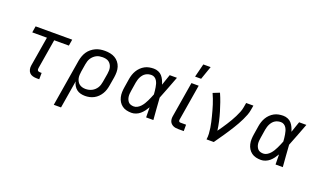

<svg xmlns="http://www.w3.org/2000/svg" viewBox="-92 -1316 3484 2091"><g transform="rotate(20 1650.0 -270.0)"><path d="M322 8Q299 8 276.5 2Q254 -4 239.5 -19.5Q225 -35 220 -58Q215 -81 219 -104L276 -446H106L118 -520H542L530 -447H360L303 -104Q302 -96 302.5 -88.5Q303 -81 307.5 -75.5Q312 -70 320 -68Q328 -66 335 -66H353L352 8Z M596 215 686 -330Q691 -357 700.5 -383.5Q710 -410 725.5 -433.5Q741 -457 764 -476Q787 -495 813 -507Q839 -519 866 -523.5Q893 -528 920 -528Q951 -528 981.5 -522Q1012 -516 1037 -501.5Q1062 -487 1080.5 -464Q1099 -441 1108 -412.5Q1117 -384 1117 -353Q1117 -322 1112 -290L1095 -190Q1091 -165 1083 -139.5Q1075 -114 1061 -91Q1047 -68 1027.5 -48.5Q1008 -29 983.5 -16Q959 -3 933 2.5Q907 8 882 8Q854 8 829 1.5Q804 -5 784 -20.5Q764 -36 751 -58.5Q738 -81 733 -106L680 215ZM861 -65Q879 -65 897.5 -69Q916 -73 933 -81.5Q950 -90 964.5 -103.5Q979 -117 989 -133Q999 -149 1004.5 -166.5Q1010 -184 1013 -202L1030 -302Q1033 -322 1033.5 -341Q1034 -360 1029.5 -378Q1025 -396 1015 -411Q1005 -426 991 -436Q977 -446 958 -450Q939 -454 920 -454Q902 -454 883.5 -451Q865 -448 848 -439Q831 -430 816.5 -416.5Q802 -403 792 -387Q782 -371 776.5 -353.5Q771 -336 768 -318L753 -227Q750 -207 749 -187Q748 -167 752 -148.5Q756 -130 765.5 -113.5Q775 -97 789.5 -86Q804 -75 822.5 -70Q841 -65 861 -65Z M1420 8Q1390 8 1362 1.5Q1334 -5 1311.5 -21.5Q1289 -38 1274.5 -61.5Q1260 -85 1253.5 -113Q1247 -141 1248 -170.5Q1249 -200 1254 -230L1270 -330Q1274 -355 1282.5 -380.5Q1291 -406 1305 -429.5Q1319 -453 1339 -472.5Q1359 -492 1383 -505Q1407 -518 1433.5 -523Q1460 -528 1486 -528Q1514 -528 1539.5 -517.5Q1565 -507 1582 -487.5Q1599 -468 1610 -444Q1621 -420 1629 -394Q1639 -426 1650.5 -457.5Q1662 -489 1672 -520H1756Q1730 -453 1705 -386Q1680 -319 1653 -253Q1658 -190 1662 -126.5Q1666 -63 1672 0H1588Q1587 -28 1587 -56Q1587 -84 1586 -113L1587 -114Q1586 -115 1586 -115Q1586 -115 1586 -116Q1572 -92 1555.5 -70Q1539 -48 1518 -30Q1497 -12 1471 -2Q1445 8 1420 8ZM1420 -66Q1442 -66 1462 -77.5Q1482 -89 1497.5 -106Q1513 -123 1525 -142.5Q1537 -162 1546.5 -182Q1556 -202 1565 -222.5Q1574 -243 1582 -264Q1581 -284 1578.5 -304Q1576 -324 1573 -343.5Q1570 -363 1564.5 -381.5Q1559 -400 1549 -416.5Q1539 -433 1522.5 -443.5Q1506 -454 1486 -454Q1469 -454 1452 -450Q1435 -446 1419.5 -436.5Q1404 -427 1392.5 -413Q1381 -399 1373 -383.5Q1365 -368 1360 -351Q1355 -334 1352 -318L1336 -218Q1333 -200 1331.5 -182.5Q1330 -165 1332 -148Q1334 -131 1340.5 -115.5Q1347 -100 1358 -88Q1369 -76 1386 -71Q1403 -66 1420 -66Z M1959 0Q1943 0 1928 -2.5Q1913 -5 1899.5 -11.5Q1886 -18 1875.5 -29Q1865 -40 1860 -54Q1855 -68 1854.5 -83.5Q1854 -99 1857 -115L1924 -520H2008L1939 -103Q1938 -98 1938 -92.5Q1938 -87 1941 -82.5Q1944 -78 1948.5 -76Q1953 -74 1959 -74H2024V0ZM1937 -600 1976 -755H2061L2007 -600Z M2288 0Q2293 -34 2291 -67Q2289 -100 2284 -132Q2279 -164 2272 -195Q2265 -226 2257 -257Q2249 -288 2240.5 -319Q2232 -350 2222.5 -380Q2213 -410 2201.5 -439.5Q2190 -469 2177 -498L2252 -528Q2273 -481 2290 -432.5Q2307 -384 2322 -334Q2337 -284 2348.5 -233Q2360 -182 2367 -129Q2387 -156 2405 -183Q2423 -210 2441 -237.5Q2459 -265 2475 -293Q2491 -321 2505.5 -349.5Q2520 -378 2532 -408Q2544 -438 2549 -468L2558 -520H2642L2633 -468Q2628 -436 2616 -405Q2604 -374 2589.5 -344Q2575 -314 2558.5 -284.5Q2542 -255 2524 -226Q2506 -197 2487.5 -168.5Q2469 -140 2449.5 -111.5Q2430 -83 2410.5 -55.5Q2391 -28 2372 0Z M2920 8Q2890 8 2862 1.5Q2834 -5 2811.5 -21.5Q2789 -38 2774.5 -61.5Q2760 -85 2753.5 -113Q2747 -141 2748 -170.5Q2749 -200 2754 -230L2770 -330Q2774 -355 2782.5 -380.5Q2791 -406 2805 -429.5Q2819 -453 2839 -472.5Q2859 -492 2883 -505Q2907 -518 2933.5 -523Q2960 -528 2986 -528Q3014 -528 3039.5 -517.5Q3065 -507 3082 -487.5Q3099 -468 3110 -444Q3121 -420 3129 -394Q3139 -426 3150.5 -457.5Q3162 -489 3172 -520H3256Q3230 -453 3205 -386Q3180 -319 3153 -253Q3158 -190 3162 -126.5Q3166 -63 3172 0H3088Q3087 -28 3087 -56Q3087 -84 3086 -113L3087 -114Q3086 -115 3086 -115Q3086 -115 3086 -116Q3072 -92 3055.5 -70Q3039 -48 3018 -30Q2997 -12 2971 -2Q2945 8 2920 8ZM2920 -66Q2942 -66 2962 -77.5Q2982 -89 2997.5 -106Q3013 -123 3025 -142.5Q3037 -162 3046.5 -182Q3056 -202 3065 -222.5Q3074 -243 3082 -264Q3081 -284 3078.5 -304Q3076 -324 3073 -343.5Q3070 -363 3064.5 -381.5Q3059 -400 3049 -416.5Q3039 -433 3022.5 -443.5Q3006 -454 2986 -454Q2969 -454 2952 -450Q2935 -446 2919.5 -436.5Q2904 -427 2892.5 -413Q2881 -399 2873 -383.5Q2865 -368 2860 -351Q2855 -334 2852 -318L2836 -218Q2833 -200 2831.5 -182.5Q2830 -165 2832 -148Q2834 -131 2840.5 -115.5Q2847 -100 2858 -88Q2869 -76 2886 -71Q2903 -66 2920 -66Z"/></g></svg>

Font: Iosevka Aile
Style: Italic
Weight: 400
Italic angle: -9°
Designer: Belleve Invis
Foundry: Belleve Invis
Version: Version 28.0.1; ttfautohint (v1.8.4)